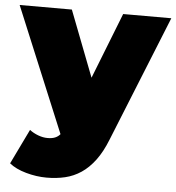

<svg xmlns="http://www.w3.org/2000/svg" viewBox="-56 -597 780 850"><g transform="rotate(5 334.0 -171.5)"><path d="M342 -254 457 -547H671L446 11Q424 67 396 104.5Q368 142 335 164Q302 186 264 195Q226 204 182 204Q137 204 90.5 191Q44 178 16 155L91 0Q108 13 129.5 21Q151 29 171 29Q191 29 204.5 23.5Q218 18 227 7L-3 -547H229Z"/></g></svg>

Font: Montserrat-Alt1 Black
Style: Regular
Weight: 900
Designer: Differentunic
Foundry: Differentunic
Version: Version 7.222